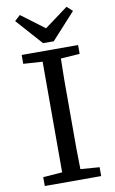

<svg xmlns="http://www.w3.org/2000/svg" viewBox="-102 -994 625 1046"><g transform="rotate(-10 211.0 -470.5)"><path d="M375 -913 243 -768H189H184L55 -913L86 -941L214 -845L344 -941ZM370 0H58V-49L164 -57Q164 -115 164 -173V-553Q164 -611 164 -669L58 -676V-686V-725H370V-676L265 -669L263 -553V-173L265 -57L370 -49Z"/></g></svg>

Font: Early Summer Mincho Screen
Style: Regular
Weight: 400
Designer: GuiWonder
Version: Version 1.002